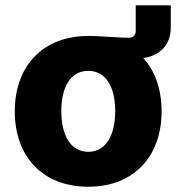

<svg xmlns="http://www.w3.org/2000/svg" viewBox="-20 -687 658 717"><path d="M309.6 10.3C480 10.3 583.5 -103 583.5 -271C583.5 -352.5 559.6 -421.4 515.1 -470.2C579.6 -479.5 617.7 -521 617.7 -584.5V-667H486.8V-570.8C486.8 -554.7 476.6 -545.9 459 -545.9C428.7 -545.9 362.3 -551.8 320.8 -552.7C316.9 -552.7 313.5 -552.7 309.6 -552.7C309.1 -552.7 309.1 -552.7 309.1 -552.7C138.2 -552.2 35.2 -439 35.2 -271C35.2 -103 138.7 10.3 309.6 10.3ZM309.6 -120.1C244.1 -120.1 209 -181.2 209 -272C209 -363.3 244.1 -422.4 309.6 -422.4C375 -422.4 410.2 -363.3 410.2 -272C410.2 -181.2 375 -120.1 309.6 -120.1Z"/></svg>

Font: Inter ExtraBold
Style: Regular
Weight: 800
Designer: Rasmus Andersson
Foundry: rsms
Version: Version 4.001;git-9221beed3